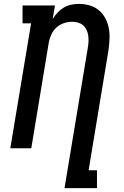

<svg xmlns="http://www.w3.org/2000/svg" viewBox="-20 -763 640 988"><path d="M312 205 432 -518Q435 -534 435.5 -549.5Q436 -565 434 -580Q432 -595 425.5 -609Q419 -623 408 -632.5Q397 -642 382.5 -646.5Q368 -651 352 -651Q330 -651 309 -644Q288 -637 271 -622Q254 -607 244.5 -586Q235 -565 231 -544L141 0H33L140 -643H96V-735H263L251 -665Q262 -683 276.5 -698.5Q291 -714 309 -724.5Q327 -735 347 -739Q367 -743 386 -743Q415 -743 442 -735Q469 -727 489.5 -709.5Q510 -692 522.5 -668Q535 -644 540 -617Q545 -590 543.5 -561Q542 -532 538 -503L436 113H479V205Z"/></svg>

Font: Iosevka Slab Semibold Extended
Style: Italic
Weight: 600
Width: 7
Italic angle: -9°
Monospace: yes
Designer: Belleve Invis
Foundry: Belleve Invis
Version: Version 11.1.0; ttfautohint (v1.8.3)